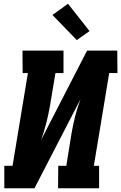

<svg xmlns="http://www.w3.org/2000/svg" viewBox="-20 -1005 647 1025"><path d="M3 0V-120H47L129 -615H101L100 -735H319V-615H276L247 -441Q239 -395 227.5 -349.5Q216 -304 200 -259L445 -735H606L607 -615H563L481 -120H509V0H290L291 -120H334L362 -294Q370 -340 381.5 -385.5Q393 -431 410 -476L164 0ZM390 -791 260 -925 343 -985 458 -839Z"/></svg>

Font: Iosevka Etoile Heavy
Style: Italic
Weight: 900
Italic angle: -9°
Designer: Belleve Invis
Foundry: Belleve Invis
Version: Version 22.1.2; ttfautohint (v1.8.4)